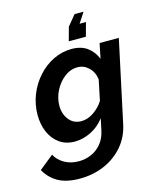

<svg xmlns="http://www.w3.org/2000/svg" viewBox="-186 -822 934 1139"><g transform="rotate(-15 280.5 -252.5)"><path d="M162 223Q80 223 29.5 194.5Q-21 166 -50 114L38 43Q58 80 96 101Q134 122 183 122Q222 122 258.5 106.5Q295 91 322 58.5Q349 26 359 -25L373 -91Q339 -46 289.5 -21.5Q240 3 190 3Q135 3 96 -25Q57 -53 36.5 -100.5Q16 -148 16 -206Q16 -271 39.5 -330Q63 -389 104.5 -435Q146 -481 199.5 -507Q253 -533 312 -533Q370 -533 407.5 -505.5Q445 -478 463 -432L482 -524H600L493 -25Q477 53 429 108.5Q381 164 312 193.5Q243 223 162 223ZM259 -104Q298 -104 335.5 -130Q373 -156 395 -192L421 -317Q415 -363 385.5 -391Q356 -419 318 -419Q274 -419 237 -390.5Q200 -362 177.5 -317.5Q155 -273 155 -226Q155 -175 183 -139.5Q211 -104 259 -104ZM438 -728 397 -665H436L413 -581H308L331 -665L383 -728Z"/></g></svg>

Font: Raleway
Style: Bold Italic
Weight: 700
Italic angle: -12°
Designer: Matt McInerney, Pablo Impallari, Rodrigo Fuenzalida
Foundry: Matt McInerney, Pablo Impallari, Rodrigo Fuenzalida
Version: Version 4.101;RELEASE